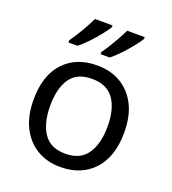

<svg xmlns="http://www.w3.org/2000/svg" viewBox="-140 -872 885 987"><g transform="rotate(20 302.5 -378.0)"><path d="M551 -269Q551 -136 483.5 -63Q416 10 301 10Q230 10 174.5 -22.5Q119 -55 87 -117.5Q55 -180 55 -269Q55 -402 122 -474Q189 -546 304 -546Q377 -546 432.5 -513.5Q488 -481 519.5 -419.5Q551 -358 551 -269ZM146 -269Q146 -174 183.5 -118.5Q221 -63 303 -63Q384 -63 422 -118.5Q460 -174 460 -269Q460 -364 422 -418Q384 -472 302 -472Q220 -472 183 -418Q146 -364 146 -269ZM482 -756Q472 -739 449 -710Q426 -681 399 -652.5Q372 -624 349 -606H299V-618Q313 -637 329 -663Q345 -689 360.5 -716.5Q376 -744 386 -766H482ZM306 -756Q296 -739 273 -710Q250 -681 223 -652.5Q196 -624 173 -606H123V-618Q144 -647 169 -689.5Q194 -732 210 -766H306Z"/></g></svg>

Font: Noto Sans Old Italic
Style: Regular
Weight: 400
Designer: Monotype Design Team
Foundry: Monotype Imaging Inc.
Version: Version 2.003; ttfautohint (v1.8.4.7-5d5b)